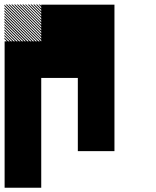

<svg xmlns="http://www.w3.org/2000/svg" viewBox="-21 -688 708 874"><path d="M167.5 -655 155 -667.5H160.8L167.5 -660.8ZM167.5 -642.5 142.5 -667.5H148.3L167.5 -648.3ZM167.5 -630 130 -667.5H135.8L167.5 -635.8ZM167.5 -617.5 117.5 -667.5H123.3L167.5 -623.3ZM167.5 -605 105 -667.5H110.8L167.5 -610.8ZM167.5 -592.5 92.5 -667.5H97.5L167.5 -597.5ZM167.5 -580 80 -667.5H85.8L167.5 -585.8ZM167.5 -567.5 67.5 -667.5H73.3L167.5 -573.3ZM167.5 -555 55 -667.5H60.8L167.5 -560.8ZM167.5 -542.5 42.5 -667.5H48.3L167.5 -548.3ZM167.5 -530 30 -667.5H35.8L167.5 -535.8ZM167.5 -517.5 17.5 -667.5H23.3L167.5 -523.3ZM167.5 -505 5 -667.5H10.8L167.5 -510.8ZM160.8 -499.2 -0.8 -660.8V-666.7L166.7 -499.2ZM148.3 -499.2 -0.8 -648.3V-654.2L154.2 -499.2ZM135.8 -499.2 -0.8 -635.8V-641.7L141.7 -499.2ZM123.3 -499.2 -0.8 -623.3V-629.2L129.2 -499.2ZM110.8 -499.2 -0.8 -610.8V-616.7L116.7 -499.2ZM97.5 -499.2 -0.8 -597.5V-604.2L104.2 -499.2ZM85.8 -499.2 -0.8 -585.8V-591.7L91.7 -499.2ZM73.3 -499.2 -0.8 -573.3V-579.2L79.2 -499.2ZM60.8 -499.2 -0.8 -560.8V-566.7L66.7 -499.2ZM48.3 -499.2 -0.8 -548.3V-554.2L54.2 -499.2ZM35.8 -499.2 -0.8 -535.8V-541.7L41.7 -499.2ZM23.3 -499.2 -0.8 -523.3V-529.2L29.2 -499.2ZM10.8 -499.2 -0.8 -510.8V-516.7L16.7 -499.2ZM0 0H166.7V166.7H0ZM333.3 -166.7H500V0H333.3ZM0 -166.7H166.7V166.7H0ZM333.3 -333.3H500V0H333.3ZM0 -333.3H166.7V0H0ZM333.3 -500H500V-166.7H333.3ZM166.7 -500H500V-333.3H166.7ZM0 -500H333.3V-333.3H0ZM0 -500H166.7V-166.7H0ZM333.3 -666.7H500V-333.3H333.3ZM166.7 -666.7H500V-500H166.7ZM166.7 -666.7H333.3V-333.3H166.7Z"/></svg>

Font: 0xA000-Pixelated-Mono
Style: Pixelated-Mono
Weight: 400
Version: Version 0.1